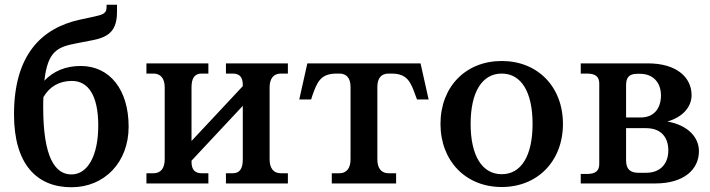

<svg xmlns="http://www.w3.org/2000/svg" viewBox="-20 -773 2991 809"><path d="M300 -590 372 -604C443 -618 473 -648 473 -724V-753H429V-742C429 -713 407 -710 367 -701L316 -690C157 -655 39 -544 39 -291C39 -81 135 16 281 16C420 16 522 -89 522 -239C522 -396 442 -495 320 -495C256 -495 205 -473 167 -433C181 -558 223 -575 300 -590ZM162 -321C162 -336 162 -351 163 -364C189 -408 229 -432 283 -432C351 -432 394 -372 394 -244C394 -116 349 -38 281 -38C212 -38 162 -110 162 -321Z M787 -91V-96L1003 -327V-101C1003 -64 991 -43 961 -43H932V0H1193V-43H1163C1133 -43 1116 -64 1116 -101V-405C1116 -442 1133 -463 1163 -463H1193V-506H932V-463H961C991 -463 1003 -446 1003 -415V-410L787 -179V-405C787 -442 799 -463 829 -463H858V-506H597V-463H627C657 -463 674 -442 674 -405V-101C674 -64 657 -43 627 -43H597V0H858V-43H829C799 -43 787 -61 787 -91Z M1752 -506H1275L1241 -354H1291L1296 -370C1316 -426 1330 -463 1398 -463H1410C1440 -463 1457 -444 1457 -407V-101C1457 -64 1440 -43 1410 -43H1378V0H1649V-43H1617C1587 -43 1570 -64 1570 -101V-407C1570 -444 1587 -463 1617 -463H1630C1697 -463 1711 -426 1731 -370L1737 -354H1786Z M2094 -39C2012 -39 1963 -116 1963 -251C1963 -386 2012 -463 2094 -463C2176 -463 2224 -386 2224 -251C2224 -116 2176 -39 2094 -39ZM1836 -251C1836 -95 1942 15 2094 15C2246 15 2352 -95 2352 -251C2352 -407 2246 -516 2094 -516C1942 -516 1836 -407 1836 -251Z M2427 0H2741C2863 0 2925 -60 2925 -136C2925 -193 2881 -245 2792 -261C2856 -279 2894 -322 2894 -372C2894 -447 2831 -506 2710 -506H2427V-463H2453C2489 -463 2505 -450 2505 -421V-82C2505 -53 2489 -40 2453 -40H2427ZM2618 -97V-233H2702C2767 -233 2796 -193 2796 -139C2796 -84 2763 -45 2703 -45H2670C2635 -45 2618 -61 2618 -97ZM2618 -278V-413C2618 -446 2630 -462 2665 -462H2677C2733 -462 2765 -424 2765 -371C2765 -317 2736 -278 2680 -278Z"/></svg>

Font: LT Superior Serif Semibold
Style: Regular
Weight: 600
Designer: Daniel Lyons
Foundry: LyonsType
Version: Version 2.120;FEAKit 1.0